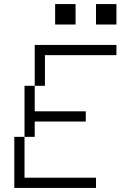

<svg xmlns="http://www.w3.org/2000/svg" viewBox="-20 -920 590 940"><path d="M200 -650H550V-700H150V-500H200ZM50 0H450V-50H100V-250H50ZM100 -250H150V-325H400V-375H150V-500H100ZM250 -800H350V-900H250ZM450 -800H550V-900H450Z"/></svg>

Font: LS-VG5000 Light Shifted
Style: Regular
Weight: 400
Designer: Justin Bihan, 2021
Foundry: Justin Bihan, 2021
Version: Version 1.000;Glyphs 3.1.2 (3151)